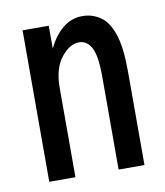

<svg xmlns="http://www.w3.org/2000/svg" viewBox="-61 -526 498 578"><g transform="rotate(-10 187.5 -237.0)"><path d="M44 0V-463H124V-393Q142 -431 168.5 -452.5Q195 -474 228 -474Q259 -474 283.5 -457Q308 -440 321.5 -399.5Q335 -359 335 -287V0H256V-285Q256 -348 242.5 -373Q229 -398 205 -398Q176 -398 150 -365Q124 -332 124 -273V0Z"/></g></svg>

Font: Inconsolata Condensed SemiBold
Style: Regular
Weight: 600
Width: 3
Monospace: yes
Designer: Raph Levien, Cyreal, Brenton Simpson
Foundry: Raph Levien, Cyreal, Google
Version: Version 3.100; ttfautohint (v1.8.4.7-5d5b)